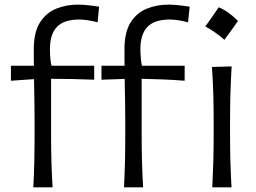

<svg xmlns="http://www.w3.org/2000/svg" viewBox="-20 -804 1098 824"><path d="M918.7 -772.7Q956.8 -758.2 1001.4 -714.2Q972.4 -672.3 942.9 -633.1Q924.6 -649.7 903.9 -664.2Q883.2 -678.7 861.2 -690.5Q876.3 -710.9 890 -731.1Q903.7 -751.2 918.7 -772.7ZM512.2 0Q515.1 -58.6 516.4 -112.5Q517.6 -166.5 517.6 -231.4V-282.7Q517.6 -323.7 516.8 -368.9Q516.1 -414.1 515.1 -465.3L415.5 -461.9V-522H514.6Q514.2 -539.1 514.2 -556.9Q514.2 -574.7 514.2 -593.3Q514.2 -665.5 540.3 -707.3Q566.4 -749 609.6 -766.6Q652.8 -784.2 703.1 -784.2Q725.1 -784.2 752 -781Q778.8 -777.8 793.9 -775.4L787.1 -708Q770.5 -712.9 748.5 -716.6Q726.6 -720.2 709 -720.2Q643.1 -720.2 612.8 -688.7Q582.5 -657.2 582.5 -593.3Q582.5 -574.2 584.5 -552.7Q586.4 -531.2 589.4 -522H772.5V-457.5Q725.1 -461.4 679.2 -463.1Q633.3 -464.8 587.9 -465.8V-231.4Q587.9 -166.5 589.4 -112.5Q590.8 -58.6 594.2 0ZM123 0Q126 -58.6 127.2 -112.5Q128.4 -166.5 128.4 -231.4V-282.7Q128.4 -323.2 127.7 -368.4Q127 -413.6 126 -464.4L26.9 -457.5V-522H125.5Q125 -539.1 125 -556.9Q125 -574.7 125 -593.3Q125 -665.5 151.4 -707.3Q177.7 -749 220.9 -766.6Q264.2 -784.2 314.9 -784.2Q336.9 -784.2 363.5 -781Q390.1 -777.8 405.3 -775.4L398.9 -708Q382.3 -712.9 360.1 -716.6Q337.9 -720.2 320.3 -720.2Q254.4 -720.2 224.4 -688.7Q194.3 -657.2 194.3 -593.3Q194.3 -574.2 196 -552.7Q197.8 -531.2 201.2 -522H384.3V-461.9Q336.9 -463.9 291 -464.8Q245.1 -465.8 199.2 -465.8V-231.4Q199.2 -166.5 200.7 -112.5Q202.1 -58.6 205.6 0ZM891.1 0Q894 -57.6 895.5 -111.1Q897 -164.6 897 -228.5V-280.8Q897 -348.6 895.3 -403.8Q893.6 -459 889.6 -516.6L974.1 -519Q970.7 -460.9 969 -405Q967.3 -349.1 967.3 -280.8V-228.5Q967.3 -164.6 968.8 -111.1Q970.2 -57.6 973.6 0Z"/></svg>

Font: Pinar-DS1-FD Regular
Style: Regular
Weight: 400
Designer: Amin Abedi
Version: Version 3.000